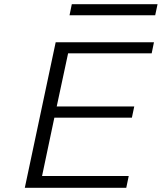

<svg xmlns="http://www.w3.org/2000/svg" viewBox="-20 -894 770 914"><path d="M98.1 0 245.1 -692.9H712.9L702.1 -640.1H304.2L250 -387.2H619.1L607.9 -334H238.8L180.2 -56.2H592.8L581.1 0ZM311 -821.3 321.8 -874H730L718.8 -821.3Z"/></svg>

Font: CMU Bright
Style: Oblique
Weight: 500
Italic angle: -12°
Version: Version 0.7.0